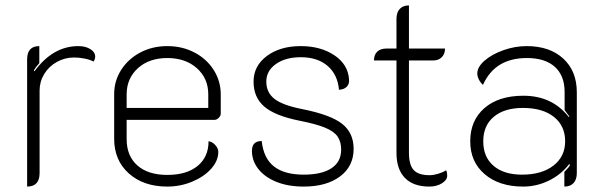

<svg xmlns="http://www.w3.org/2000/svg" viewBox="-20 -679 2222 708"><path d="M126 -345V-41Q126 9 80 9V-460Q80 -509 125 -509V-446Q112 -432 105 -420L107 -416Q175 -509 269 -509Q295 -509 313 -498Q331 -487 331 -470Q331 -461 325 -452Q312 -459 292 -463Q272 -467 253 -467Q219 -467 189.5 -450.5Q160 -434 143 -406Q126 -378 126 -345Z M401 -167V-332Q401 -381 427 -421.5Q453 -462 497.5 -485.5Q542 -509 597 -509Q652 -509 697 -485.5Q742 -462 768 -421Q794 -380 794 -331V-260Q794 -252 786.5 -244.5Q779 -237 771 -237H447V-166Q447 -104 486.5 -69Q526 -34 597 -34Q668 -34 708.5 -67Q749 -100 749 -158Q762 -157 773.5 -144.5Q785 -132 785 -119Q785 -86 758.5 -56.5Q732 -27 688.5 -9Q645 9 597 9Q509 9 455 -39.5Q401 -88 401 -167ZM748 -281V-331Q748 -390 706 -427.5Q664 -465 597 -465Q530 -465 488.5 -427.5Q447 -390 447 -331V-281Z M909 -123Q909 -159 945 -159Q952 -95 990.5 -65Q1029 -35 1100 -35Q1166 -35 1202 -58.5Q1238 -82 1238 -127Q1238 -157 1224.5 -176Q1211 -195 1178 -208.5Q1145 -222 1084 -234Q994 -252 954.5 -286Q915 -320 915 -378Q915 -436 964 -472.5Q1013 -509 1089 -509Q1162 -509 1212.5 -475.5Q1263 -442 1267 -387Q1269 -370 1259 -359.5Q1249 -349 1230 -348Q1225 -404 1188 -436Q1151 -468 1089 -468Q1033 -468 997.5 -443Q962 -418 962 -378Q962 -338 992 -314.5Q1022 -291 1093 -277Q1199 -256 1241.5 -222.5Q1284 -189 1284 -130Q1284 -66 1234 -28.5Q1184 9 1100 9Q1042 9 999 -8.5Q956 -26 932.5 -56Q909 -86 909 -123Z M1442 -115V-456H1359Q1359 -477 1371 -488.5Q1383 -500 1405 -500H1442V-609Q1442 -633 1454 -646Q1466 -659 1488 -659V-500H1621Q1621 -480 1609 -468Q1597 -456 1577 -456H1488V-116Q1488 -71 1505.5 -52Q1523 -33 1564 -33Q1578 -33 1595 -38Q1612 -43 1625 -51Q1629 -44 1629 -31Q1629 -15 1609.5 -3Q1590 9 1563 9Q1504 9 1473 -23Q1442 -55 1442 -115Z M1714 -158Q1714 -235 1766.5 -280.5Q1819 -326 1910 -326Q2016 -326 2077 -248L2080 -249Q2070 -263 2062 -273V-340Q2062 -400 2026 -432.5Q1990 -465 1923 -465Q1805 -465 1761 -366Q1751 -375 1745.5 -386.5Q1740 -398 1740 -408Q1740 -432 1767 -455.5Q1794 -479 1836.5 -494Q1879 -509 1922 -509Q2007 -509 2057 -463Q2107 -417 2107 -339V-41Q2107 -17 2095 -4Q2083 9 2061 9V-45Q2079 -63 2082 -71L2079 -74Q2049 -35 2004 -13Q1959 9 1909 9Q1821 9 1767.5 -36.5Q1714 -82 1714 -158ZM2064 -158Q2064 -215 2022.5 -248Q1981 -281 1908 -281Q1840 -281 1801 -248.5Q1762 -216 1762 -158Q1762 -100 1800 -67.5Q1838 -35 1905 -35Q1978 -35 2021 -68.5Q2064 -102 2064 -158Z"/></svg>

Font: K2D Thin
Style: Regular
Weight: 100
Designer: Katatrad Aksorn Co.,Ltd.
Foundry: Cadson Demak Co.,Ltd.
Version: Version 1.000; ttfautohint (v1.6)